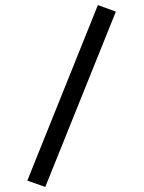

<svg xmlns="http://www.w3.org/2000/svg" viewBox="-20 -729 570 759"><path d="M88 -15 367 -709 438 -683 159 10Z"/></svg>

Font: TypoPRO Titillium Text
Style: 400 wt
Weight: 400
Designer: Accademia di Belle Arti di Urbino and others
Foundry: Accademia di Belle Arti di Urbino and others.
Version: Version 25.000